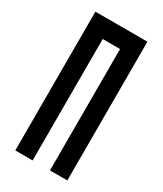

<svg xmlns="http://www.w3.org/2000/svg" viewBox="-172 -733 677 799"><g transform="rotate(30 166.5 -333.5)"><path d="M125 0H41.7V-666.7H291.7V0H208.3V-583.3H125Z"/></g></svg>

Font: Yulong
Style: Regular
Weight: 400
Designer: GGBotNet
Foundry: f0n7.com
Version: 1.00